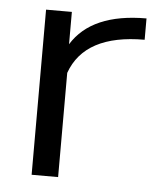

<svg xmlns="http://www.w3.org/2000/svg" viewBox="-42 -518 476 556"><g transform="rotate(5 196.0 -240.0)"><path d="M70 -480H145V-386Q203 -480 362 -480V-418Q188 -418 147 -303V0H70Z"/></g></svg>

Font: Prompt Light
Style: Regular
Weight: 300
Designer: Katatrad Team
Foundry: CadsonDemak
Version: Version 1.001